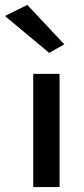

<svg xmlns="http://www.w3.org/2000/svg" viewBox="-55 -760 342 780"><path d="M-35 -695 56 -740 206 -580 145 -545ZM80 -460H187V0H80Z"/></svg>

Font: Jost* Medium
Style: Regular
Weight: 500
Version: Version 3.7